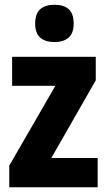

<svg xmlns="http://www.w3.org/2000/svg" viewBox="-20 -788 451 808"><path d="M391 0H19V-91L213 -427H31V-549H383V-450L196 -123H391ZM209 -768Q249 -768 269.5 -749Q290 -730 290 -689Q290 -648 268.5 -629.5Q247 -611 209 -611Q171 -611 149.5 -629.5Q128 -648 128 -689Q128 -730 149 -749Q170 -768 209 -768Z"/></svg>

Font: Noto Sans Gujarati UI Condensed ExtraBold
Style: Regular
Weight: 800
Width: 3
Designer: Jelle Bosma - Monotype Design Team, Universal Thirst
Foundry: Monotype Imaging Inc.
Version: Version 2.106; ttfautohint (v1.8.4.7-5d5b)